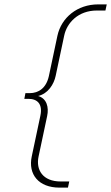

<svg xmlns="http://www.w3.org/2000/svg" viewBox="-20 -690 507 876"><path d="M251 166H290L296 138H257C175 138 143 85 156 24L195 -160C204 -201 193 -241 154 -252C200 -263 226 -306 234 -344L273 -528C285 -585 336 -642 422 -642H461L467 -670H428C333 -670 260 -610 242 -527L203 -343C191 -288 156 -265 115 -265H96L91 -239H110C150 -239 176 -216 164 -161L125 23C107 106 157 166 251 166Z"/></svg>

Font: LT Wave Thin
Style: Italic
Weight: 100
Designer: Daniel Lyons
Version: Version 2.5 (Glyphs App)